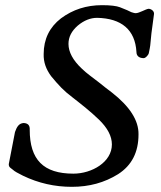

<svg xmlns="http://www.w3.org/2000/svg" viewBox="-20 -723 624 743"><path d="M536 -498C544 -498 555 -511 556 -518C562 -547 561 -541 566 -594C572 -642 573 -643 576 -669C577 -680 566 -688 556 -689H555C544 -688 519 -672 505 -672C500 -672 495 -674 488 -676C481 -680 467 -686 444 -695C431 -700 408 -703 375 -703C314 -703 262 -686 216 -652C172 -618 149 -572 149 -514C148 -483 158 -455 178 -428C207 -393 226 -372 262 -345C294 -320 330 -292 363 -260C396 -228 413 -196 413 -164C413 -96 336 -51 264 -51C148 -51 95 -105 95 -221C96 -238 88 -246 72 -247C53 -246 45 -232 38 -212L14 -88V-87C14 -75 22 -73 30 -66C36 -60 49 -53 69 -43C129 -14 192 0 258 0C325 0 384 -16 437 -49C490 -83 516 -134 516 -203C517 -257 482 -311 413 -365C394 -379 378 -392 363 -404C339 -423 315 -439 296 -458C262 -490 245 -522 245 -553C245 -580 257 -603 281 -624C305 -644 330 -654 356 -654C450 -652 503 -608 508 -522C508 -506 519 -498 536 -498Z"/></svg>

Font: fbb
Style: Bold Italic
Weight: 700
Italic angle: -12°
Designer: David J. Perry, Michael Sharpe
Version: Version 0.991